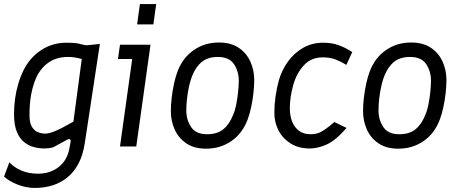

<svg xmlns="http://www.w3.org/2000/svg" viewBox="-21 -720 2265 944"><path d="M151 204Q106 204 64 187Q22 170 -1 148L25 78Q48 103 84 118.5Q120 134 166 134Q225 134 267 101.5Q309 69 320 11L326 -22Q328 -32 322.5 -35Q317 -38 309 -33L241 4Q231 7 219.5 8.5Q208 10 197 10Q173 10 147 3.5Q121 -3 98.5 -20.5Q76 -38 62 -71.5Q48 -105 48 -158Q48 -197 53 -234Q58 -271 68.5 -307Q79 -343 95 -375Q125 -436 180.5 -473Q236 -510 306 -510Q337 -510 359 -507L397 -498Q404 -497 413 -498L470 -504L396 -17Q387 43 364.5 85Q342 127 309.5 153Q277 179 237 191.5Q197 204 151 204ZM202 -63Q219 -63 249 -75Q279 -87 340 -122L381 -430Q362 -435 347 -437.5Q332 -440 312 -440Q258 -440 218.5 -413Q179 -386 157 -338Q141 -301 132.5 -257Q124 -213 124 -153Q124 -115 136.5 -95.5Q149 -76 167 -69.5Q185 -63 202 -63Z M569 0 629 -430H559L569 -500H719L649 0ZM653 -600 667 -700H747L733 -600Z M992 11Q933 11 894.5 -15.5Q856 -42 837.5 -84Q819 -126 819 -173Q819 -203 823 -238.5Q827 -274 834.5 -308.5Q842 -343 852 -369Q878 -437 932 -474Q986 -511 1055 -511Q1115 -511 1153.5 -484.5Q1192 -458 1210.5 -416Q1229 -374 1229 -327Q1229 -298 1225 -262Q1221 -226 1213.5 -191.5Q1206 -157 1196 -131Q1170 -63 1116 -26Q1062 11 992 11ZM997 -60Q1047 -60 1077 -84.5Q1107 -109 1125 -155Q1134 -174 1140 -204Q1146 -234 1149.5 -266.5Q1153 -299 1153 -323Q1153 -369 1129.5 -404.5Q1106 -440 1050 -440Q1001 -440 971 -415.5Q941 -391 923 -345Q915 -325 908.5 -295.5Q902 -266 898.5 -235Q895 -204 895 -177Q895 -131 918.5 -95.5Q942 -60 997 -60Z M1502 10Q1446 10 1406.5 -15.5Q1367 -41 1347 -81.5Q1327 -122 1328 -168Q1328 -206 1333.5 -245Q1339 -284 1350 -325Q1365 -377 1396 -419Q1427 -461 1470.5 -485.5Q1514 -510 1568 -510Q1611 -510 1645 -497.5Q1679 -485 1711 -464L1682 -401Q1654 -418 1627.5 -428Q1601 -438 1566 -438Q1510 -438 1474 -400Q1438 -362 1421 -303Q1412 -270 1408 -242.5Q1404 -215 1404 -186Q1404 -153 1414.5 -124.5Q1425 -96 1447.5 -78Q1470 -60 1507 -60Q1525 -60 1540 -64.5Q1555 -69 1574.5 -82Q1594 -95 1623 -120L1683 -91Q1629 -29 1585 -9.5Q1541 10 1502 10Z M1937 11Q1878 11 1839.5 -15.5Q1801 -42 1782.5 -84Q1764 -126 1764 -173Q1764 -203 1768 -238.5Q1772 -274 1779.5 -308.5Q1787 -343 1797 -369Q1823 -437 1877 -474Q1931 -511 2000 -511Q2060 -511 2098.5 -484.5Q2137 -458 2155.5 -416Q2174 -374 2174 -327Q2174 -298 2170 -262Q2166 -226 2158.5 -191.5Q2151 -157 2141 -131Q2115 -63 2061 -26Q2007 11 1937 11ZM1942 -60Q1992 -60 2022 -84.5Q2052 -109 2070 -155Q2079 -174 2085 -204Q2091 -234 2094.5 -266.5Q2098 -299 2098 -323Q2098 -369 2074.5 -404.5Q2051 -440 1995 -440Q1946 -440 1916 -415.5Q1886 -391 1868 -345Q1860 -325 1853.5 -295.5Q1847 -266 1843.5 -235Q1840 -204 1840 -177Q1840 -131 1863.5 -95.5Q1887 -60 1942 -60Z"/></svg>

Font: Finlandica
Style: Italic
Weight: 400
Italic angle: -8°
Designer: Niklas Ekholm, Juho Hiilivirta, Jaakko Suomalainen
Foundry: Helsinki Type Studio
Version: Version 1.064